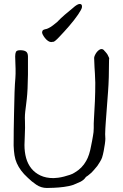

<svg xmlns="http://www.w3.org/2000/svg" viewBox="-20 -937 620 969"><path d="M193.4 -778.3Q194.3 -786.1 207 -789.1Q217.8 -791 224.6 -794.9Q237.3 -800.8 248 -809.6Q252.9 -813.5 257.8 -817.4Q262.7 -821.3 267.6 -825.2Q277.3 -835 287.1 -844.7Q296.9 -853.5 306.6 -862.3Q329.1 -880.9 347.7 -896.5Q371.1 -918 383.8 -917Q395.5 -916 393.6 -900.4Q392.6 -890.6 374 -863.3Q354.5 -835 329.1 -805.7Q303.7 -776.4 280.3 -752Q255.9 -725.6 248 -725.6Q245.1 -725.6 243.2 -725.6Q241.2 -724.6 238.3 -724.6Q222.7 -725.6 207 -745.1Q192.4 -763.7 192.4 -774.4ZM349.6 -3.9Q329.1 2.9 302.7 6.3Q276.4 9.8 251.5 10.7Q226.6 11.7 216.8 11.7Q187.5 11.7 163.1 -4.9Q138.7 -21.5 121.1 -39.1Q99.6 -58.6 86.4 -76.7Q73.2 -94.7 64.9 -113.3Q56.6 -131.8 53.2 -153.3Q49.8 -174.8 48.8 -202.1Q48.8 -280.3 50.8 -361.3Q52.7 -491.2 57.6 -543Q58.6 -553.7 58.6 -564.9Q58.6 -576.2 58.6 -589.8Q58.6 -604.5 57.6 -619.6Q56.6 -634.8 56.6 -652.3Q56.6 -667 60.5 -675.3Q64.5 -683.6 82 -683.6Q101.6 -683.6 111.3 -676.8Q121.1 -669.9 121.1 -651.4Q121.1 -606.4 121.1 -560.5Q120.1 -480.5 115.2 -438.5Q113.3 -420.9 111.3 -405.3Q109.4 -389.6 107.4 -374Q105.5 -357.4 105.5 -341.8Q105.5 -337.9 106 -325.7Q106.4 -313.5 106.4 -292Q106.4 -270.5 105 -248Q103.5 -225.6 103.5 -205.1Q103.5 -169.9 111.8 -139.6Q120.1 -109.4 138.2 -86.9Q156.2 -64.5 184.1 -51.3Q211.9 -38.1 250 -38.1Q258.8 -38.1 273.4 -40Q288.1 -42 303.2 -45.9Q318.4 -49.8 333 -54.7Q347.7 -59.6 357.4 -66.4Q394.5 -87.9 415 -125Q431.6 -153.3 440.4 -204.1Q442.4 -214.8 444.8 -226.1Q447.3 -237.3 449.2 -251Q451.2 -260.7 452.1 -270.5Q453.1 -280.3 453.1 -291Q453.1 -303.7 453.1 -314.5Q453.1 -325.2 454.1 -335Q457 -380.9 459 -426.8Q460.9 -472.7 460.9 -519.5Q460.9 -535.2 459 -566.4L457 -597.7Q455.1 -628.9 455.1 -644.5Q455.1 -649.4 458.5 -657.2Q461.9 -665 467.3 -672.4Q472.7 -679.7 479.5 -684.6Q486.3 -689.5 492.2 -689.5Q499 -689.5 503.9 -684.6Q505.9 -682.6 507.3 -680.2Q508.8 -677.7 510.7 -676.8Q519.5 -667 522.9 -661.1Q526.4 -655.3 530.3 -645.5Q531.2 -643.6 531.2 -641.6Q531.2 -640.6 530.8 -639.2Q530.3 -637.7 530.3 -634.8Q530.3 -540 525.4 -475.6Q514.6 -331.1 513.7 -319.3Q512.7 -302.7 511.7 -288.1Q510.7 -273.4 510.7 -259.8Q510.7 -253.9 511.2 -248.5Q511.7 -243.2 511.7 -236.3Q511.7 -227.5 509.3 -210.4Q506.8 -193.4 503.4 -175.3Q500 -157.2 495.1 -141.6Q492.2 -132.8 484.4 -120.1L479.5 -112.3L477.5 -109.4Q475.6 -106.4 473.6 -103Q471.7 -99.6 469.7 -97.7Q460.9 -87.9 453.1 -78.1Q439.5 -62.5 435.5 -60.5Q429.7 -55.7 423.8 -50.8Q414.1 -44.9 412.1 -42Q404.3 -29.3 385.7 -19.5Z"/></svg>

Font: ToneOZ-Zhuyin-Tsuipita-TC
Style: Regular
Weight: 400
Designer: ÂÆ£ÂøóÂáåJeffrey Xuan(jeffreyx@gmail.com, ToneOZ.com) ÈòøÂù§(cjkFonts)
Foundry: ToneOZ
Version: Version 0.240710